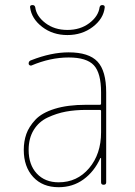

<svg xmlns="http://www.w3.org/2000/svg" viewBox="-20 -740 540 769"><path d="M100.6 -710Q98.6 -719.7 110.4 -719.7Q119.1 -719.7 121.1 -710.9Q126 -674.8 162.1 -647.5Q198.2 -620.1 250 -620.1Q301.8 -620.1 337.9 -647.5Q374 -674.8 378.9 -710.9Q380.9 -719.7 389.6 -719.7Q400.4 -719.7 399.4 -710Q394.5 -665 351.6 -632.3Q308.6 -599.6 250 -599.6Q191.4 -599.6 148.9 -632.3Q106.4 -665 100.6 -710ZM384.8 -210V-294.9Q384.8 -299.8 379.9 -299.8H325.2Q281.2 -299.8 244.1 -293Q207 -286.1 171.4 -269.5Q135.7 -252.9 115.2 -219.7Q94.7 -186.5 94.7 -139.6Q94.7 -80.1 127.4 -44.9Q160.2 -9.8 214.8 -9.8Q289.1 -9.8 336.9 -66.4Q384.8 -123 384.8 -210ZM379.9 -320.3Q384.8 -320.3 384.8 -325.2V-370.1Q384.8 -447.3 356 -478.5Q327.1 -509.8 254.9 -509.8Q181.6 -509.8 105.5 -477.5Q101.6 -476.6 98.1 -479Q94.7 -481.4 94.7 -485.4Q94.7 -496.1 105.5 -499Q185.5 -530.3 254.9 -530.3Q335.9 -530.3 370.6 -493.2Q405.3 -456.1 405.3 -370.1V-9.8Q405.3 0 395 0Q384.8 0 384.8 -9.8V-106.4Q384.8 -107.4 383.8 -107.4Q381.8 -107.4 381.8 -106.4Q357.4 -52.7 314.5 -21.5Q271.5 9.8 214.8 9.8Q150.4 9.8 112.8 -31.2Q75.2 -72.3 75.2 -139.6Q75.2 -173.8 85.4 -203.1Q95.7 -232.4 121.6 -260.3Q147.5 -288.1 199.2 -304.2Q251 -320.3 325.2 -320.3Z"/></svg>

Font: Rounded Mgen+ 1m thin
Style: Regular
Weight: 100
Designer: [Source Han Sans]
Ryoko NISHIZUKA  (kana & ideographs); Paul D. Hunt (Latin, Greek & Cyrillic); Wenlong ZHANG  (bopomofo
Version: Version 1.059.20150602